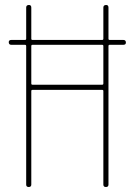

<svg xmlns="http://www.w3.org/2000/svg" viewBox="-20 -750 540 770"><path d="M389.6 -570.3H110.4Q105.5 -570.3 105.5 -565.4V-415Q105.5 -410.2 110.4 -410.2H389.6Q394.5 -410.2 394.5 -415V-565.4Q394.5 -570.3 389.6 -570.3ZM25.4 -570.3Q15.6 -570.3 15.1 -580.1Q14.6 -589.8 25.4 -589.8H80.1Q85 -589.8 85 -594.7V-719.7Q85 -729.5 95.2 -730Q105.5 -730.5 105.5 -719.7V-594.7Q105.5 -589.8 110.4 -589.8H389.6Q394.5 -589.8 394.5 -594.7V-719.7Q394.5 -729.5 404.8 -730Q415 -730.5 415 -719.7V-594.7Q415 -589.8 419.9 -589.8H474.6Q484.4 -589.8 484.9 -580.1Q485.4 -570.3 474.6 -570.3H419.9Q415 -570.3 415 -565.4V-9.8Q415 0 404.8 0Q394.5 0 394.5 -9.8V-384.8Q394.5 -389.6 389.6 -389.6H110.4Q105.5 -389.6 105.5 -384.8V-9.8Q105.5 0 95.2 0Q85 0 85 -9.8V-565.4Q85 -570.3 80.1 -570.3Z"/></svg>

Font: Rounded-X Mgen+ 1mn thin
Style: Regular
Weight: 100
Designer: [Source Han Sans]
Ryoko NISHIZUKA  (kana & ideographs); Paul D. Hunt (Latin, Greek & Cyrillic); Wenlong ZHANG  (bopomofo
Version: Version 1.059.20150602